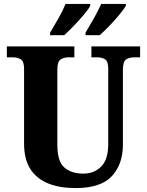

<svg xmlns="http://www.w3.org/2000/svg" viewBox="-20 -951 751 981"><path d="M366 10Q287 10 228 -13Q169 -36 136 -86Q103 -136 103 -218V-599Q103 -638 86 -648Q69 -658 46 -658H15V-714H360V-658H330Q307 -658 290 -647.5Q273 -637 273 -595V-210Q273 -127 308.5 -95.5Q344 -64 406 -64Q461 -64 497 -100Q533 -136 533 -214V-599Q533 -638 517 -648Q501 -658 477 -658H447V-714H696V-658H665Q641 -658 624.5 -647.5Q608 -637 608 -595V-212Q608 -112 551.5 -51Q495 10 366 10ZM417 -784Q437 -817 459.5 -857Q482 -897 497 -931H623V-921Q613 -904 589.5 -875.5Q566 -847 538.5 -818.5Q511 -790 489 -771H417ZM236 -784Q256 -817 278.5 -857Q301 -897 315 -931H441V-921Q432 -904 408 -875.5Q384 -847 356.5 -818.5Q329 -790 308 -771H236Z"/></svg>

Font: Noto Serif Thai SemiCondensed ExtraBold
Style: Regular
Weight: 800
Width: 4
Designer: Monotype Design Team
Foundry: Monotype Imaging Inc.
Version: Version 2.002; ttfautohint (v1.8.4.7-5d5b)